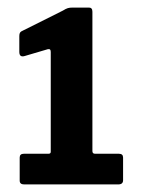

<svg xmlns="http://www.w3.org/2000/svg" viewBox="-20 -867 407 507"><path d="M294 -461Q305 -461 305 -451V-391Q305 -380 292 -380H44Q32 -380 32 -390V-451Q32 -461 43 -461H108Q114 -461 114 -466V-730Q114 -739 106 -737L45 -719Q31 -715 31 -730V-772Q31 -778 33 -781Q35 -784 40 -786L146 -839Q154 -844 159 -845.5Q164 -847 172 -847H215Q224 -847 224 -836V-468Q224 -461 231 -461H294Z"/></svg>

Font: Libre Franklin
Style: Bold
Weight: 700
Designer: Pablo Impallari, Rodrigo Fuenzalida, Nhung Nguyen
Foundry: Impallari Type
Version: Version 3.000